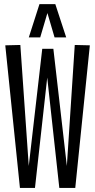

<svg xmlns="http://www.w3.org/2000/svg" viewBox="-20 -922 466 942"><path d="M349.3 0H271L211.7 -541.4L151.6 0H77.8L5.9 -699.6L79.8 -701.4L121.1 -107.7L187.3 -682.6H241.8L308 -107.7L346.8 -701.4L420.8 -699.6ZM121.3 -738.5 173.6 -901.7H251.4L304.8 -738.5H247.7L212.6 -858L177.3 -738.5Z"/></svg>

Font: Georama ExtraCondensed Thin
Style: Regular
Weight: 100
Width: 2
Designer: Jean-Baptiste Levee
Foundry: Production Type
Version: Version 1.001